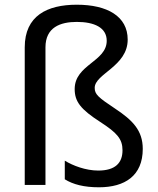

<svg xmlns="http://www.w3.org/2000/svg" viewBox="-20 -785 671 815"><path d="M522 -617C522 -716 435 -765 306 -765C180 -765 85 -718 85 -584V0H173V-584C173 -669 236 -692 306 -692C380 -692 433 -668 433 -612C433 -523 297 -511 297 -407C297 -354 322 -321 406 -267C477 -221 500 -195 500 -147C500 -94 470 -61 397 -61C344 -61 289 -82 255 -103V-24C290 -2 337 10 400 10C510 10 586 -39 586 -153C586 -232 542 -275 470 -323C396 -372 382 -385 382 -412C382 -472 522 -503 522 -617Z"/></svg>

Font: Noto Sans Hebrew Droid Medium
Style: Regular
Weight: 500
Designer: Monotype Design Team
Foundry: Monotype Imaging Inc.
Version: Version 1.100